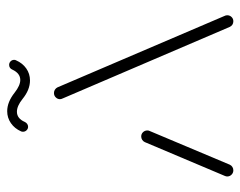

<svg xmlns="http://www.w3.org/2000/svg" viewBox="-90 -604 694 555"><g transform="rotate(-90 257.5 -327.0)"><path d="M42.2 0Q34.8 0 29.6 -5.2Q24.4 -10.4 24.4 -17.8Q24.4 -20.7 25.9 -24.4L123.7 -255.9Q125.9 -260.7 130.4 -263.5Q134.8 -266.3 140 -266.3Q147.4 -266.3 152.4 -261.1Q157.4 -255.9 157.4 -248.5Q157.4 -244.4 155.9 -241.9L58.5 -10.4Q56.3 -5.6 51.9 -2.8Q47.4 0 42.2 0ZM490.4 -17.8Q490.4 -10.4 485.4 -5.2Q480.4 0 473 0Q467.4 0 463.1 -2.8Q458.9 -5.6 456.7 -10.4L250.4 -492.2Q247.8 -497.4 247.8 -501.1Q247.8 -508.1 253 -513.3Q258.1 -518.5 265.6 -518.5Q271.1 -518.5 275.4 -515.7Q279.6 -513 281.9 -508.5L488.1 -26.3Q490.4 -21.9 490.4 -17.8ZM346.7 -648.1Q353 -648.1 357.2 -643.9Q361.5 -639.6 361.5 -633.3Q361.5 -630.4 360 -627.8Q351.9 -609.3 336.5 -598.5Q321.1 -587.8 301.9 -587.8Q274.8 -587.8 248.1 -609.6Q228.1 -625.6 211.5 -625.6Q191.9 -625.6 181.9 -602.6Q180 -598.5 176.3 -595.9Q172.6 -593.3 168.1 -593.3Q162.2 -593.3 158 -597.6Q153.7 -601.9 153.7 -608.1Q153.7 -611.5 154.8 -613.7Q163 -632.2 178.5 -643Q194.1 -653.7 213 -653.7Q239.6 -653.7 266.7 -632.2Q287.4 -615.9 303.3 -615.9Q322.6 -615.9 333.3 -638.9Q334.8 -643 338.5 -645.6Q342.2 -648.1 346.7 -648.1Z"/></g></svg>

Font: 26F Galaxy Hebrew Light
Style: Regular
Weight: 300
Designer: C₂₉H₂₅N₃O₅
Version: Version 1.000